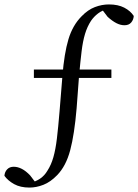

<svg xmlns="http://www.w3.org/2000/svg" viewBox="-40 -737 624 867"><path d="M93 110Q52 110 24 94.5Q-4 79 -20 57Q-19 40 -8 28Q3 16 22 16Q40 16 58.5 25.5Q77 35 96 55L128 97L82 91L95 89Q149 77 174 34Q191 8 201 -27Q211 -62 217 -112Q223 -162 229 -235L242 -395Q250 -496 269 -559.5Q288 -623 329 -664Q357 -693 388.5 -705Q420 -717 452 -717Q493 -717 521 -702.5Q549 -688 564 -665Q563 -648 552.5 -635.5Q542 -623 522 -623Q504 -623 485.5 -632.5Q467 -642 446 -661L414 -703L461 -699L448 -696Q422 -691 403 -676.5Q384 -662 371 -643Q354 -617 344 -584Q334 -551 328.5 -505.5Q323 -460 317 -395L306 -248Q296 -130 277 -58.5Q258 13 218 54Q188 85 156 97.5Q124 110 93 110ZM113 -385V-423H463V-385Z"/></svg>

Font: Noto Serif KR
Style: Regular
Weight: 400
Designer: Ryoko NISHIZUKA  (kana & ideographs); Frank Grießhammer (Latin, Greek & Cyrillic); Wenlong ZHANG  (bopomofo); Sandoll Co
Foundry: Adobe
Version: Version 2.003-H1;hotconv 1.1.1;makeotfexe 2.6.0